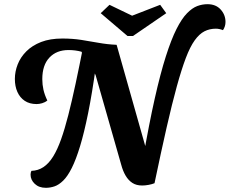

<svg xmlns="http://www.w3.org/2000/svg" viewBox="-20 -874 1097 917"><path d="M718 1 663 -116Q692 -283 719 -403Q746 -523 772 -604.5Q798 -686 823 -735.5Q848 -785 873 -810.5Q898 -836 922 -845Q946 -854 971 -854Q1011 -854 1034 -828.5Q1057 -803 1057 -769Q1057 -748 1045 -730Q1027 -737 1011 -737Q981 -737 956.5 -724.5Q932 -712 910 -681.5Q888 -651 867.5 -597Q847 -543 824.5 -461.5Q802 -380 776 -266Q750 -152 718 1ZM199 23Q166 23 146 4Q126 -15 126 -40Q126 -50 130 -58Q162 -59 187.5 -76Q213 -93 233.5 -126Q254 -159 271.5 -208Q289 -257 306 -323.5Q323 -390 341 -474Q359 -558 379 -660L438 -558Q420 -428 401 -334Q382 -240 362.5 -176Q343 -112 323 -72Q303 -32 282 -11.5Q261 9 240.5 16Q220 23 199 23ZM155 -377Q121 -377 98 -392.5Q75 -408 63 -435Q51 -462 51 -497Q51 -532 64.5 -566.5Q78 -601 106 -629Q134 -657 176.5 -673.5Q219 -690 278 -690Q326 -690 368 -683.5Q410 -677 451 -669.5Q492 -662 537 -660L469 -592L374 -618L369 -627Q340 -635 307 -635Q250 -635 216 -599Q182 -563 182 -496Q182 -470 187.5 -445.5Q193 -421 206 -394Q195 -385 181 -381Q167 -377 155 -377ZM659 12Q631 12 612 -0.5Q593 -13 580 -35Q567 -57 559 -87L437 -514L372 -660H537L679 -158L718 1Q706 6 689.5 9Q673 12 659 12ZM589 -702 461 -811 503 -851 611 -799 745 -851 774 -811 615 -702Z"/></svg>

Font: Sansita Swashed Light Medium
Style: Regular
Weight: 500
Version: Version 1.003